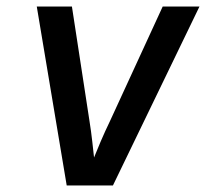

<svg xmlns="http://www.w3.org/2000/svg" viewBox="-20 -570 640 590"><path d="M185 0 93 -550H201L255 -198Q260 -167 263.5 -135.5Q267 -104 269 -86Q276 -104 289.5 -135.5Q303 -167 318 -198L480 -550H593L327 0Z"/></svg>

Font: NKDuy Mono SemiBold
Style: Italic
Weight: 600
Italic angle: -9°
Monospace: yes
Designer: NKDuy
Foundry: NKDuy
Version: Version 2.251; ttfautohint (v1.8.4.7-5d5b)